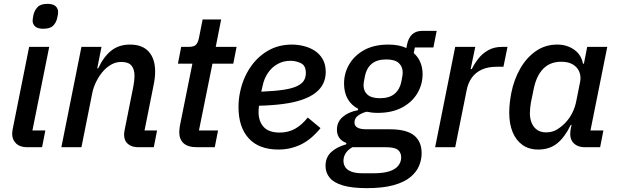

<svg xmlns="http://www.w3.org/2000/svg" viewBox="-20 -763 3203 995"><path d="M204 -614Q175 -614 162 -626Q149 -638 149 -656Q149 -662 150.5 -669.5Q152 -677 154 -689Q160 -711 175.5 -727Q191 -743 226 -743Q255 -743 268 -731Q281 -719 281 -701Q281 -695 280 -687Q279 -679 276 -668Q271 -646 255.5 -630Q240 -614 204 -614ZM198 0H121Q84 0 63.5 -19.5Q43 -39 43 -70Q43 -76 44 -82Q45 -88 46 -95L131 -520H235L148 -87H215Z M402 0H298L402 -520H506L484 -409H489Q517 -469 556.5 -500.5Q596 -532 654 -532Q718 -532 751 -495Q784 -458 784 -392Q784 -376 782 -358.5Q780 -341 776 -322L729 -87H794L777 0H696Q663 0 643 -17Q623 -34 623 -66Q623 -72 624 -78Q625 -84 626 -90L671 -315Q674 -330 675.5 -344Q677 -358 677 -370Q677 -405 661 -423.5Q645 -442 609 -442Q582 -442 559.5 -430Q537 -418 518 -398Q496 -374 480 -342.5Q464 -311 458 -280Z M1093 0H1002Q954 0 931.5 -20.5Q909 -41 909 -78Q909 -85 910 -93.5Q911 -102 912 -110L977 -433H902L919 -520H957Q986 -520 996.5 -532Q1007 -544 1012 -571L1030 -662H1126L1098 -520H1206L1189 -433H1081L1011 -87H1110Z M1423 12Q1322 12 1269 -46Q1216 -104 1216 -208Q1216 -228 1218 -247.5Q1220 -267 1224 -285Q1238 -354 1274.5 -410Q1311 -466 1366.5 -499Q1422 -532 1493 -532Q1524 -532 1555.5 -524Q1587 -516 1612 -499.5Q1637 -483 1652.5 -456Q1668 -429 1668 -390Q1668 -357 1655 -330Q1642 -303 1615 -282Q1588 -261 1546.5 -246.5Q1505 -232 1449.5 -224.5Q1394 -217 1322 -215Q1321 -206 1320.5 -197Q1320 -188 1320 -182Q1320 -134 1346.5 -105Q1373 -76 1430 -76Q1473 -76 1508 -95Q1543 -114 1575 -154L1641 -99Q1592 -39 1538 -13.5Q1484 12 1423 12ZM1485 -448Q1449 -448 1419 -431.5Q1389 -415 1368.5 -385Q1348 -355 1340 -314L1334 -288Q1406 -291 1451 -298Q1496 -305 1521 -317.5Q1546 -330 1555.5 -346.5Q1565 -363 1565 -385Q1565 -423 1539.5 -435.5Q1514 -448 1485 -448Z M2165 31Q2165 65 2151.5 97Q2138 129 2106.5 155Q2075 181 2020 196.5Q1965 212 1881 212Q1804 212 1757 198Q1710 184 1688.5 158Q1667 132 1667 97Q1667 53 1695.5 26Q1724 -1 1774 -15L1775 -22Q1751 -31 1738.5 -48.5Q1726 -66 1726 -91Q1726 -131 1756 -157Q1786 -183 1835 -192L1836 -199Q1800 -218 1781.5 -251Q1763 -284 1763 -330Q1763 -384 1790 -430Q1817 -476 1868 -504Q1919 -532 1993 -532Q2020 -532 2043.5 -527.5Q2067 -523 2086 -514L2089 -530Q2096 -566 2115.5 -584.5Q2135 -603 2168 -603H2243L2226 -517H2130L2124 -488Q2146 -469 2158 -441Q2170 -413 2170 -379Q2170 -325 2142.5 -279Q2115 -233 2063 -205.5Q2011 -178 1937 -178Q1922 -178 1908 -179.5Q1894 -181 1880 -184Q1853 -177 1835 -163.5Q1817 -150 1817 -128Q1817 -111 1832 -102Q1847 -93 1879 -93H2000Q2086 -93 2125.5 -61.5Q2165 -30 2165 31ZM2059 53Q2059 28 2042.5 14Q2026 0 1981 0H1806Q1783 13 1771.5 31Q1760 49 1760 70Q1760 89 1769.5 103.5Q1779 118 1801 126.5Q1823 135 1861 135H1915Q1967 135 1998.5 124.5Q2030 114 2044.5 95Q2059 76 2059 53ZM1949 -254Q1998 -254 2025 -277Q2052 -300 2060 -340Q2064 -362 2065.5 -370.5Q2067 -379 2067 -386Q2067 -418 2046.5 -436.5Q2026 -455 1982 -455Q1933 -455 1906 -432Q1879 -409 1871 -368Q1867 -347 1865.5 -338Q1864 -329 1864 -322Q1864 -290 1885 -272Q1906 -254 1949 -254Z M2339 0H2235L2339 -520H2443L2419 -405H2425Q2438 -432 2458.5 -458.5Q2479 -485 2509.5 -502.5Q2540 -520 2581 -520H2610L2589 -417H2554Q2508 -417 2476 -402Q2444 -387 2424.5 -359.5Q2405 -332 2398 -294Z M3090 0H3011Q2976 0 2955.5 -18.5Q2935 -37 2935 -68Q2935 -75 2936 -83Q2937 -91 2938 -97L2942 -116H2938Q2907 -52 2867.5 -20Q2828 12 2769 12Q2721 12 2687.5 -12Q2654 -36 2636.5 -78.5Q2619 -121 2619 -179Q2619 -205 2622 -231Q2625 -257 2630 -283Q2644 -352 2676.5 -408.5Q2709 -465 2757.5 -498.5Q2806 -532 2868 -532Q2918 -532 2955.5 -505.5Q2993 -479 3001 -433H3006L3023 -520H3127L3040 -87H3107ZM2810 -77Q2842 -77 2866 -91.5Q2890 -106 2910 -127Q2932 -150 2946.5 -179.5Q2961 -209 2967 -242L2986 -337Q2992 -366 2982.5 -390Q2973 -414 2949.5 -428.5Q2926 -443 2888 -443Q2831 -443 2795.5 -407Q2760 -371 2746 -303L2731 -230Q2729 -218 2727.5 -203Q2726 -188 2726 -176Q2726 -148 2735.5 -125.5Q2745 -103 2763.5 -90Q2782 -77 2810 -77Z"/></svg>

Font: IBM Plex Sans Medium
Style: Italic
Weight: 500
Italic angle: -11.31°
Designer: Mike Abbink, Paul van der Laan, Pieter van Rosmalen
Foundry: Bold Monday
Version: Version 3.201